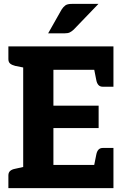

<svg xmlns="http://www.w3.org/2000/svg" viewBox="-20 -965 638 985"><path d="M99 0V-727H562V-607H254V-423H486V-308H254V-119H562V0ZM459 -97 474 -172Q477 -188 485 -197Q493 -206 508 -206H562V-119ZM459 -630 562 -607V-520H508Q493 -520 485 -529Q477 -538 474 -554ZM122 -727 108 -617 58 -627Q42 -631 32.5 -638.5Q23 -646 23 -662V-727ZM23 0V-65Q23 -80 32 -88Q41 -96 57 -99L107 -110L121 0ZM227 -794 296 -916Q305 -930 315.5 -937.5Q326 -945 348 -945H485L358 -813Q347 -803 337.5 -798.5Q328 -794 311 -794Z"/></svg>

Font: Aleo ExtraBold
Style: Regular
Weight: 800
Designer: Alessio Laiso
Foundry: Alessio Laiso
Version: Version 2.001;gftools[0.9.29]